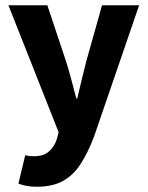

<svg xmlns="http://www.w3.org/2000/svg" viewBox="-20 -516 561 730"><path d="M120 194Q98 194 81.5 191Q65 188 50 182L76 74Q87 77 94.5 77.5Q102 78 109 78Q146 78 166.5 59.5Q187 41 196 13L203 -13L12 -496H160L231 -283Q242 -249 251 -214Q260 -179 270 -142H274Q282 -177 290.5 -212.5Q299 -248 308 -283L368 -496H509L337 5Q313 67 285.5 109Q258 151 218.5 172.5Q179 194 120 194Z"/></svg>

Font: Source Sans 3
Style: Bold
Weight: 700
Designer: Paul D. Hunt
Foundry: Adobe
Version: Version 3.052;hotconv 1.1.0;makeotfexe 2.6.0